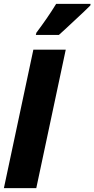

<svg xmlns="http://www.w3.org/2000/svg" viewBox="-26 -970 487 990"><path d="M-5.9 0 146 -713.9H313L161.1 0ZM158.7 -790 161.6 -801.3Q189 -837.9 214.4 -874.5Q239.7 -911.1 263.7 -950.2H440.9L439.9 -941.9Q428.7 -930.2 406 -908.9Q383.3 -887.7 357.4 -863.5Q331.5 -839.4 309.8 -819.1Q288.1 -798.8 277.8 -790Z"/></svg>

Font: Open Sans Condensed ExtraBold
Style: Italic
Weight: 800
Width: 3
Italic angle: -12°
Designer: Monotype Design Team
Foundry: Monotype Imaging Inc.
Version: Version 3.003; ttfautohint (v1.8.4)